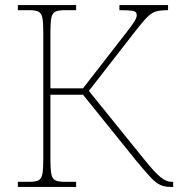

<svg xmlns="http://www.w3.org/2000/svg" viewBox="-20 -734 700 754"><path d="M50 0V-20H96Q120 -20 131.5 -26Q143 -32 146.5 -51Q150 -70 150 -108V-606Q150 -645 146.5 -663.5Q143 -682 131.5 -688Q120 -694 96 -694H50V-714H279V-694H233Q209 -694 197 -688Q185 -682 181.5 -663.5Q178 -645 178 -606V-387H306L469 -597Q491 -625 501 -639.5Q511 -654 514 -661Q517 -668 517 -675Q517 -689 501 -691.5Q485 -694 449 -694V-714H640V-694Q611 -694 594 -689.5Q577 -685 559.5 -668Q542 -651 511 -611L329 -377L548 -106Q590 -54 612 -37Q634 -20 653 -20H660V0H649Q628 0 611 -7Q594 -14 572.5 -36.5Q551 -59 514 -104L306 -362H178V-108Q178 -70 181.5 -51Q185 -32 197 -26Q209 -20 233 -20H279V0Z"/></svg>

Font: Noto Serif Thin
Style: Regular
Weight: 100
Designer: Monotype Design Team
Foundry: Monotype Imaging Inc.
Version: Version 2.015